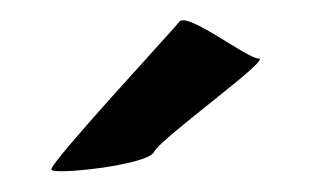

<svg xmlns="http://www.w3.org/2000/svg" viewBox="-20 -769 321 187"><path d="M30 -604C29 -598 124 -608 130 -621C136 -634 245 -712 232 -712C220 -712 160 -760 154 -747C146 -737 30 -612 30 -604Z"/></svg>

Font: Ampere
Style: Cnd
Weight: 400
Version: Version 1